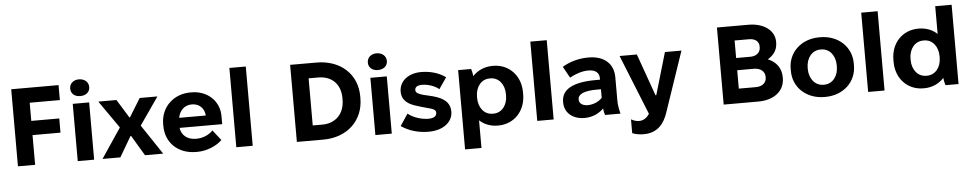

<svg xmlns="http://www.w3.org/2000/svg" viewBox="-46 -1134 8778 1737"><g transform="rotate(-5 4343.0 -266.0)"><path d="M77 0H233V-270H487V-399H233V-564H507V-700H77Z M694 -584C747 -584 782 -614 782 -659C782 -704 746 -736 694 -736C644 -736 609 -704 609 -659C609 -614 643 -584 694 -584ZM620 0H769V-520H620Z M845 0H1007L1115 -184H1121L1231 0H1396L1217 -268V-272L1389 -520H1228L1125 -353H1120L1017 -520H852L1025 -272V-268Z M1694 11H1707C1789 11 1881 -26 1931 -77L1858 -170C1826 -136 1771 -108 1709 -108H1703C1626 -108 1573 -151 1564 -219H1951V-293C1951 -429 1845 -530 1698 -530H1689C1535 -530 1419 -419 1419 -267V-250C1419 -95 1532 11 1694 11ZM1568 -310C1581 -379 1629 -421 1691 -421H1694C1760 -421 1806 -375 1810 -310Z M2060 0H2209V-720H2060Z M2610 0H2850C3070 0 3217 -143 3217 -344V-362C3217 -561 3069 -700 2850 -700H2610ZM2766 -136V-564H2853C2979 -564 3055 -483 3055 -361V-345C3055 -222 2979 -136 2853 -136Z M3397 -584C3450 -584 3485 -614 3485 -659C3485 -704 3449 -736 3397 -736C3347 -736 3312 -704 3312 -659C3312 -614 3346 -584 3397 -584ZM3323 0H3472V-520H3323Z M3807 12C3934 12 4026 -53 4026 -152C4026 -260 3927 -292 3840 -312C3763 -329 3718 -341 3718 -373C3718 -399 3737 -416 3783 -416C3836 -416 3899 -395 3936 -363L4006 -465C3949 -508 3868 -532 3785 -532C3671 -532 3585 -469 3585 -371C3585 -286 3650 -251 3718 -231C3832 -193 3889 -196 3889 -153C3889 -121 3862 -105 3813 -105C3750 -105 3673 -131 3629 -168L3558 -61C3629 -13 3711 12 3807 12Z M4120 200H4269V-51C4311 -12 4368 11 4433 11H4439C4582 11 4687 -99 4687 -250V-270C4687 -421 4582 -531 4439 -531H4433C4360 -531 4296 -502 4252 -454C4250 -475 4244 -503 4238 -520H4120ZM4396 -100C4322 -100 4269 -164 4269 -255V-265C4269 -356 4322 -420 4396 -420H4405C4479 -420 4532 -356 4532 -265V-255C4532 -164 4479 -100 4405 -100Z M4793 0H4942V-720H4793Z M5222 11C5296 11 5356 -19 5396 -60C5398 -37 5403 -16 5409 0H5549C5539 -39 5531 -77 5531 -119V-332C5531 -457 5444 -531 5307 -531H5298C5214 -531 5129 -506 5066 -467L5123 -364C5178 -395 5239 -414 5291 -414H5295C5359 -414 5391 -383 5391 -337V-322H5352C5145 -322 5041 -264 5041 -153V-144C5041 -51 5116 11 5222 11ZM5260 -102C5214 -102 5183 -125 5183 -158V-161C5183 -209 5239 -235 5356 -235H5392V-157C5359 -122 5309 -102 5260 -102Z M5742 204C5881 204 5933 109 5960 33L6148 -520H5998L5886 -138H5879L5743 -520H5586L5805 24C5780 62 5748 81 5713 81C5685 81 5662 73 5639 60V185C5669 199 5712 204 5742 204Z M6486 0H6800C6945 0 7040 -76 7040 -192V-201C7040 -278 6998 -342 6920 -373C6981 -410 7008 -457 7008 -519V-526C7008 -628 6912 -700 6772 -700H6486ZM6635 -410V-569H6767C6823 -569 6856 -540 6856 -496V-489C6856 -442 6820 -410 6765 -410ZM6635 -132V-299H6788C6847 -299 6886 -266 6886 -217V-211C6886 -163 6848 -132 6790 -132Z M7400 11H7409C7572 11 7691 -100 7691 -250V-270C7691 -420 7572 -531 7409 -531H7400C7237 -531 7118 -420 7118 -270V-250C7118 -100 7237 11 7400 11ZM7401 -100C7327 -100 7272 -164 7272 -255V-265C7272 -356 7327 -420 7401 -420H7408C7482 -420 7536 -356 7536 -265V-255C7536 -164 7482 -100 7408 -100Z M7798 0H7947V-720H7798Z M8299 11H8305C8378 11 8442 -18 8486 -67C8489 -45 8494 -17 8501 0H8619V-720H8470V-468C8428 -508 8370 -531 8305 -531H8299C8156 -531 8051 -422 8051 -270V-250C8051 -98 8156 11 8299 11ZM8334 -100C8260 -100 8206 -164 8206 -255V-265C8206 -356 8260 -420 8334 -420H8342C8417 -420 8470 -356 8470 -265V-255C8470 -164 8416 -100 8342 -100Z"/></g></svg>

Font: Fixel Display Bold
Style: Bold
Weight: 700
Designer: AlfaBravo + MacPaw
Foundry: Kyrylo Tkachov, Marchela Mozhyna, Serhii Makarenko, Maria Weinstein, Zakhar Kryvoshyya
Version: Version 1.211